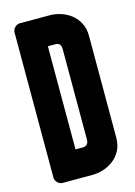

<svg xmlns="http://www.w3.org/2000/svg" viewBox="-120 -855 648 919"><g transform="rotate(-15 204.0 -395.5)"><path d="M239 -618Q239 -636 231.5 -643Q224 -650 210 -650H174V-139H210Q224 -139 231.5 -147Q239 -155 239 -170ZM377 -144Q377 -106 362.5 -79Q348 -52 325 -34.5Q302 -17 274.5 -8.5Q247 0 221 0H73Q59 0 48 -11Q37 -22 37 -36V-754Q37 -769 48 -780Q59 -791 73 -791H221Q247 -791 274.5 -782.5Q302 -774 325 -756.5Q348 -739 362.5 -711.5Q377 -684 377 -647Z"/></g></svg>

Font: H.H. Samuel
Style: Regular
Weight: 900
Width: 1
Designer: deFharo
Foundry: deFharo
Version: Version 1.009